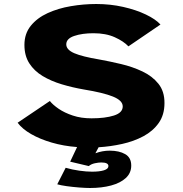

<svg xmlns="http://www.w3.org/2000/svg" viewBox="-20 -726 915 959"><path d="M429.5 213Q408 213 375.5 210.5Q343 208 312.8 203.8Q282.5 199.5 266 194.5L308 112Q340.5 121.5 376.2 126.5Q412 131.5 439.5 131.5Q477.5 131.5 499.5 124.5Q521.5 117.5 521.5 103.5Q521.5 85.5 485.5 85.5Q472 85.5 453.5 89.5Q435 93.5 423.5 103.5L330.5 81.5L365 8.5Q297.5 3.5 238.5 -13.8Q179.5 -31 135.2 -56.5Q91 -82 68 -113L229 -221.5Q244 -202.5 273.2 -182.5Q302.5 -162.5 343.8 -148.8Q385 -135 437 -135Q505.5 -135 549.2 -149Q593 -163 593 -194.5Q593 -224 543.8 -243.8Q494.5 -263.5 399 -279Q341.5 -289 288.2 -305Q235 -321 193 -346.2Q151 -371.5 126.5 -409.5Q102 -447.5 102 -501.5Q102 -558 133.8 -597.2Q165.5 -636.5 218 -660.5Q270.5 -684.5 334 -695.2Q397.5 -706 461 -706Q531 -706 595.2 -691.5Q659.5 -677 708.5 -653.5Q757.5 -630 781.5 -603.5L621.5 -494.5Q597.5 -520 553.2 -540Q509 -560 447 -560Q390.5 -560 350.8 -546.5Q311 -533 311 -504.5Q311 -477.5 351.2 -460.2Q391.5 -443 475.5 -429Q528 -419.5 585 -406Q642 -392.5 691.2 -369.2Q740.5 -346 771.2 -307.8Q802 -269.5 801.5 -211Q801.5 -152.5 772.8 -111.8Q744 -71 696.2 -45.5Q648.5 -20 590 -7Q531.5 6 472.5 9.5L456.5 39.5Q491.5 26.5 528 26.5Q575 26.5 605.2 43.8Q635.5 61 635.5 101Q635.5 138 608.5 163Q581.5 188 535 200.5Q488.5 213 429.5 213Z"/></svg>

Font: Trispace SemiExpanded ExtraBold
Style: Regular
Weight: 800
Width: 6
Designer: Tyler Finck
Foundry: Etcetera Type Company
Version: Version 1.210; ttfautohint (v1.8.3)